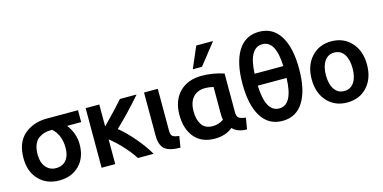

<svg xmlns="http://www.w3.org/2000/svg" viewBox="-78 -1244 3390 1699"><g transform="rotate(-15 1616.5 -394.0)"><path d="M550 -238Q550 -118 480 -46.5Q410 25 295 25Q181 25 109.5 -49Q38 -123 38 -247Q38 -390 120.5 -461.5Q203 -533 330 -533H614V-424H485Q550 -339 550 -238ZM422 -241Q422 -357 349 -424H328Q301 -424 276 -416.5Q251 -409 224.5 -391.5Q198 -374 182.5 -336.5Q167 -299 167 -247Q167 -173 202.5 -130.5Q238 -88 295 -88Q355 -88 388.5 -128.5Q422 -169 422 -241Z M809 13H684V-533H809V-332Q935 -460 998 -533H1151Q1032 -396 911 -281Q976 -229 1047 -145.5Q1118 -62 1161 13H1017Q977 -49 919 -111.5Q861 -174 809 -213Z M1421 -81 1404 22Q1301 21 1260 -15.5Q1219 -52 1219 -140V-177V-533H1345V-147Q1345 -112 1360.5 -99Q1376 -86 1421 -81Z M1885 -30Q1819 24 1721 24Q1600 24 1535 -53.5Q1470 -131 1470 -260Q1470 -391 1545 -467.5Q1620 -544 1748 -544Q1850 -544 1951 -511V-157Q1951 -117 1968.5 -104Q1986 -91 2032 -85L2015 18Q1972 19 1936 4.5Q1900 -10 1885 -30ZM1826 -171V-421Q1786 -431 1751 -431Q1679 -431 1639 -385.5Q1599 -340 1599 -258Q1599 -181 1630.5 -134.5Q1662 -88 1730 -88Q1787 -88 1831 -120Q1826 -145 1826 -171ZM1773 -620H1689L1773 -815H1927Z M2340 -789Q2466 -789 2532.5 -682Q2599 -575 2599 -381Q2599 -187 2532.5 -80Q2466 27 2340 27Q2213 27 2146.5 -80Q2080 -187 2080 -381Q2080 -575 2146.5 -682Q2213 -789 2340 -789ZM2340 -87Q2463 -87 2471 -331H2207Q2215 -87 2340 -87ZM2340 -675Q2217 -675 2207 -440H2470Q2462 -675 2340 -675Z M3189 -262Q3189 -136 3119 -59Q3049 18 2935 18Q2822 18 2752 -59Q2682 -136 2682 -262Q2682 -387 2752.5 -464.5Q2823 -542 2935 -542Q3048 -542 3118.5 -464.5Q3189 -387 3189 -262ZM2935 -439Q2878 -439 2845.5 -391.5Q2813 -344 2813 -263Q2813 -181 2845.5 -134Q2878 -87 2935 -87Q2993 -87 3025 -134Q3057 -181 3057 -263Q3057 -345 3025 -392Q2993 -439 2935 -439Z"/></g></svg>

Font: Repo
Style: DemiBold
Weight: 600
Designer: Stefan Peev
Foundry: Context Ltd
Version: Version 001.000